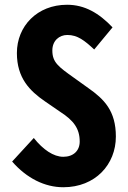

<svg xmlns="http://www.w3.org/2000/svg" viewBox="-20 -775 540 807"><path d="M246 12C381 12 467 -84 467 -201C467 -309 418 -358 351 -405L291 -448C225 -495 200 -513 200 -563C200 -604 229 -628 263 -628C306 -628 335 -605 376 -567L453 -660C396 -720 336 -755 262 -755C136 -755 51 -665 51 -552C51 -447 105 -393 169 -349L233 -305C289 -269 315 -235 315 -180C315 -141 288 -116 246 -116C205 -116 161 -146 122 -195L31 -96C92 -26 168 12 246 12Z"/></svg>

Font: Noto Sans Mono CJK JP Bold
Style: Regular
Weight: 700
Designer: Ryoko NISHIZUKA (kana & ideographs); Paul D. Hunt (Latin, Greek & Cyrillic); Wenlong ZHANG (bopomofo); Sandoll Communica
Foundry: Adobe Systems Incorporated
Version: Version 1.004;PS 1.004;hotconv 1.0.82;makeotf.lib2.5.63406